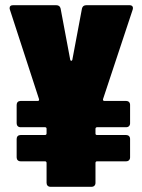

<svg xmlns="http://www.w3.org/2000/svg" viewBox="-20 -720 546 738"><path d="M478 -700H312C303 -700 297 -696 295 -687L258 -490C257 -485 251 -485 250 -490L213 -687C211 -696 205 -700 196 -700H30C21 -700 17 -696 17 -689C17 -687 17 -685 18 -683L130 -339C131 -334 129 -332 125 -332H59C50 -332 44 -326 44 -317V-246C44 -237 50 -231 59 -231H153C157 -231 159 -229 159 -225V-207C159 -203 156 -201 153 -201H59C50 -201 44 -195 44 -186V-115C44 -106 50 -100 59 -100H153C157 -100 159 -97 159 -94V-17C159 -8 165 -2 174 -2H332C341 -2 347 -8 347 -17V-94C347 -98 350 -100 353 -100H465C474 -100 480 -106 480 -115V-186C480 -195 474 -201 465 -201H353C349 -201 347 -203 347 -207V-225C347 -229 350 -231 353 -231H465C474 -231 480 -237 480 -246V-317C480 -326 474 -332 465 -332H381C377 -332 375 -335 376 -339L490 -683C493 -693 489 -700 478 -700Z"/></svg>

Font: Barlow Condensed Black
Style: Regular
Weight: 900
Width: 3
Designer: Jeremy Tribby
Foundry: Tribby Type
Version: Version 1.422;hotconv 1.0.109;makeotfexe 2.5.65596